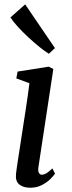

<svg xmlns="http://www.w3.org/2000/svg" viewBox="-20 -870 336 900"><path d="M121.5 10Q89 10 70.2 -5.5Q51.5 -21 55 -54.5Q57.5 -77.5 64.8 -124.2Q72 -171 81.2 -231Q90.5 -291 100.5 -356Q110.5 -421 118 -480L56.5 -502.5L62.5 -534.5L208.5 -557.5L230 -546.5L160 -86Q157.5 -68 162.5 -59.5Q167.5 -51 176 -51Q186 -51 197.2 -57.5Q208.5 -64 225.5 -80.5L238 -56Q232 -47 216.5 -31.2Q201 -15.5 176.8 -2.8Q152.5 10 121.5 10ZM209 -618Q191.5 -628.5 165.8 -649.2Q140 -670 112.8 -695.2Q85.5 -720.5 63 -745.2Q40.5 -770 29 -788.5L98 -849.5L237.5 -644.5Z"/></svg>

Font: Merriweather Text Regular
Style: Italic
Weight: 400
Italic angle: -7.8°
Designer: Eben Sorkin
Foundry: Eben Sorkin
Version: Version 2.100; ttfautohint (v1.7.19-72a1) -l 8 -r 50 -G 200 